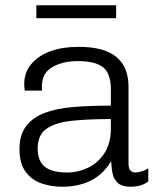

<svg xmlns="http://www.w3.org/2000/svg" viewBox="-20 -699 629 729"><path d="M216 10Q175 10 138 -2.5Q101 -15 77.5 -46.5Q54 -78 54 -132Q54 -187 79.5 -220.5Q105 -254 151.5 -271Q198 -288 261.5 -293Q325 -298 401 -298V-358Q401 -420 371.5 -443.5Q342 -467 275 -467Q219 -467 179 -444.5Q139 -422 139 -370V-355H74Q73 -361 72.5 -367Q72 -373 72 -380Q72 -424 99 -456Q126 -488 171.5 -504.5Q217 -521 274 -521H281Q375 -521 421.5 -483Q468 -445 468 -369V-78Q468 -60 475 -52Q482 -44 493 -44Q504 -44 518.5 -48.5Q533 -53 543 -60V-10Q530 0 513 5Q496 10 475 10Q445 10 429 -3Q413 -16 408 -38Q403 -60 402 -87Q372 -37 325 -13.5Q278 10 216 10ZM236 -44Q276 -44 314 -62Q352 -80 376.5 -117.5Q401 -155 401 -212V-247Q316 -247 253.5 -240.5Q191 -234 157 -210.5Q123 -187 123 -135Q123 -88 150 -66Q177 -44 236 -44ZM118 -630V-679H421V-630Z"/></svg>

Font: Chivo Medium ExtraLight
Style: Regular
Weight: 250
Version: Version 2.002